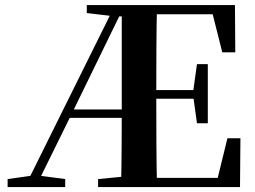

<svg xmlns="http://www.w3.org/2000/svg" viewBox="-20 -761 1039 781"><path d="M472.3 0Q474.3 -82.1 474.8 -164Q475.3 -246 475.3 -319.3V-740.5H618.7Q616.7 -655.6 616.2 -567.7Q615.7 -479.8 615.7 -387.2V-359.2Q615.7 -263 616.2 -174.8Q616.7 -86.6 618.7 0ZM11 0V-32.6L115.6 -47.3H134.1L245.2 -32.6V0ZM781.2 -259.7 766 -369.7V-390.7L781.2 -500.1H825.3V-259.7ZM884.2 -548 845.2 -702.9H545.2V-740.5H935.7L937.1 -548ZM545.2 0V-37.4H865.6L905.1 -198.6H958L956.3 0ZM333.1 -707.9V-740.5H545.2V-694.2H449.3ZM379 0V-32.6L530.9 -47.3H545.2V0ZM80.9 0 448.1 -740.5H487.4L272.1 -298.8L124.8 0ZM244.2 -281.6 255.7 -315.8H546.7V-281.6ZM545.2 -359.5V-394.7H791.3V-359.5Z"/></svg>

Font: Noto Serif HK
Style: Regular
Weight: 200
Designer: Ryoko NISHIZUKA 西塚涼子 (kana & ideographs); Frank Grießhammer (Latin, Greek & Cyrillic); Wenlong ZHANG 张文龙 (bopomofo); San
Foundry: Adobe
Version: Version 2.001;hotconv 1.1.0;makeotfexe 2.6.0